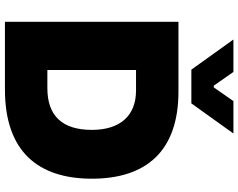

<svg xmlns="http://www.w3.org/2000/svg" viewBox="-114 -852 966 778"><g transform="rotate(90 369.0 -463.0)"><path d="M68.4 0H342.8C593.3 0 704.1 -133.8 704.1 -352.5C704.1 -571.3 593.3 -703.1 351.1 -703.1H68.4ZM140.1 -925.8 262.2 -755.4H398.9L521 -925.8H389.6L334 -846.2H327.1L271.5 -925.8ZM263.7 -171.9V-531.2H346.7C450.2 -531.2 506.3 -465.3 506.3 -352.5C506.3 -232.9 450.2 -171.9 336.9 -171.9Z"/></g></svg>

Font: Wand UI Pro Black
Style: Regular
Weight: 900
Designer: Andreas Faust
Version: Version 1.003;FEAKit 1.0